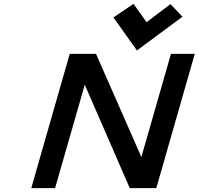

<svg xmlns="http://www.w3.org/2000/svg" viewBox="-20 -972 1026 992"><path d="M340.3 -693.8H476.1L710.4 -160.6L863.3 -693.8H986.3L787.6 0H650.4L418 -534.2L264.6 0H141.6ZM687.5 -711.4 565.9 -881.8 669.9 -952.1 737.3 -857.4 860.4 -950.7 922.9 -885.7Z"/></svg>

Font: Cantarell
Style: Bold Italic
Weight: 700
Italic angle: -16°
Designer: Dave Crossland
Version: Version 1.004